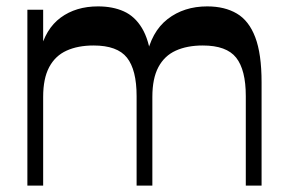

<svg xmlns="http://www.w3.org/2000/svg" viewBox="-20 -581 899 601"><path d="M65.7 0V-550.5H115.1V-406.4L105.2 -419.1Q122.1 -490.5 169.8 -525.8Q217.6 -561 286.8 -561Q332.8 -561 367.4 -545.5Q402.1 -530 424.3 -493.2Q446.5 -456.4 454.1 -393.9L437.8 -400.6Q453.4 -481.5 504.6 -521.3Q555.8 -561 628.6 -561Q683.4 -561 721.3 -538.6Q759.3 -516.3 779 -464.3Q798.8 -412.3 798.8 -323.4V0H749.4V-280.2Q749.4 -362.3 719.2 -400.5Q689.1 -438.6 614.7 -438.6Q565.7 -438.6 530.2 -422.5Q494.7 -406.4 475.8 -370.9Q456.9 -335.4 456.9 -277.7V0H407.6V-280.2Q407.6 -362.3 377.4 -400.5Q347.2 -438.6 272.9 -438.6Q223.9 -438.6 188.4 -422.5Q152.9 -406.4 134 -370.9Q115.1 -335.4 115.1 -277.7V0Z"/></svg>

Font: Savate ExtraLight
Style: Regular
Weight: 200
Designer: Max Esnée
Foundry: Plomb Type
Version: Version 2.000